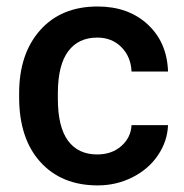

<svg xmlns="http://www.w3.org/2000/svg" viewBox="-20 -558 563 588"><path d="M277.8 -85Q322.3 -85 351.6 -110.8Q380.9 -136.7 382.8 -174.8H494.6Q492.7 -125.5 463.9 -82.8Q435.1 -40 385.7 -15.1Q336.4 9.8 279.3 9.8Q168.5 9.8 103.5 -62Q38.6 -133.8 38.6 -260.3V-272.5Q38.6 -393.1 103 -465.6Q167.5 -538.1 278.8 -538.1Q373 -538.1 432.4 -483.2Q491.7 -428.2 494.6 -338.9H382.8Q380.9 -384.3 351.8 -413.6Q322.8 -442.9 277.8 -442.9Q220.2 -442.9 189 -401.1Q157.7 -359.4 157.2 -274.4V-255.4Q157.2 -169.4 188.2 -127.2Q219.2 -85 277.8 -85Z"/></svg>

Font: Roboto Medium
Style: Regular
Weight: 500
Designer: Google
Version: Version 2.134; 2016; ttfautohint (v1.6)